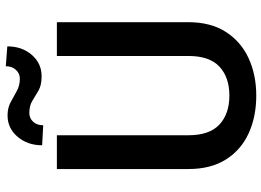

<svg xmlns="http://www.w3.org/2000/svg" viewBox="-146 -790 945 694"><g transform="rotate(-90 327.0 -443.5)"><path d="M471.2 -710.9H593.3V-235.8Q593.3 -154.8 558.1 -100.1Q522.9 -45.4 462.9 -17.8Q402.8 9.8 328.1 9.8Q251.5 9.8 191.4 -17.8Q131.3 -45.4 96.9 -100.1Q62.5 -154.8 62.5 -235.8V-710.9H184.6V-235.8Q184.6 -159.2 223.4 -123.3Q262.2 -87.4 328.1 -87.4Q394 -87.4 432.6 -123.3Q471.2 -159.2 471.2 -235.8ZM434.1 -895.5 505.9 -890.1Q505.9 -836.9 475.1 -801.5Q444.3 -766.1 397.9 -766.1Q365.7 -766.1 346.2 -777.3Q326.7 -788.6 309.1 -799.6Q291.5 -810.5 265.1 -810.5Q246.6 -810.5 233.6 -796.9Q220.7 -783.2 220.7 -760.3L148.4 -764.2Q148.4 -816.9 179.2 -853Q210 -889.2 256.3 -889.2Q283.2 -889.2 303.7 -878.2Q324.2 -867.2 344.2 -856Q364.3 -844.7 389.2 -844.7Q407.7 -844.7 420.9 -858.9Q434.1 -873 434.1 -895.5Z"/></g></svg>

Font: Vazirmatn UI Medium
Style: Regular
Weight: 500
Designer: Saber Rastikerdar
Foundry: Saber Rastikerdar
Version: Version 33.003